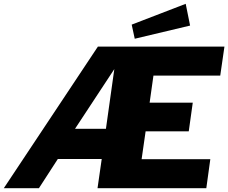

<svg xmlns="http://www.w3.org/2000/svg" viewBox="-60 -986 1196 1006"><path d="M1021 0H451L473 -153H243L144 0H-40L453 -742H1116L1094 -590H744L724 -448H950L929 -298H703L682 -152H1042ZM539 -624 333 -311H495ZM936 -852 646 -783 630 -857 913 -966Z"/></svg>

Font: Morrison ExtraBold
Style: Regular
Weight: 800
Designer: Pablo Impallari, Rodrigo Fuenzalida (Modified by Dan O. Williams)
Version: Version 0.03;June 6, 2019;FontCreator 11.5.0.2425 64-bit; tt